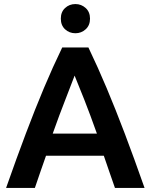

<svg xmlns="http://www.w3.org/2000/svg" viewBox="-20 -927 743 947"><path d="M10 0Q62 -148 107.5 -268.5Q153 -389 196.5 -492.5Q240 -596 287 -693H416Q463 -595 506.5 -491.5Q550 -388 595.5 -268Q641 -148 693 0H547Q534 -39 519.5 -79Q505 -119 492 -159H207Q193 -119 179 -79Q165 -39 152 0ZM240 -268H458Q425 -361 395.5 -436Q366 -511 348 -554Q332 -511 302.5 -436Q273 -361 240 -268ZM352 -763Q322 -763 301 -782.5Q280 -802 280 -835Q280 -868 301 -887.5Q322 -907 352 -907Q381 -907 402.5 -887.5Q424 -868 424 -835Q424 -802 402.5 -782.5Q381 -763 352 -763Z"/></svg>

Font: Ubuntu Sans
Style: Bold
Weight: 700
Designer: Dalton Maag Ltd
Foundry: Dalton Maag Ltd
Version: Version 1.006; ttfautohint (v1.8.4.7-5d5b)